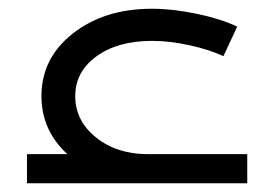

<svg xmlns="http://www.w3.org/2000/svg" viewBox="-20 -421 630 441"><path d="M319.8 -66.9H547.9V0H42V-66.9H134.8Q75.2 -121.6 75.2 -200.2Q75.2 -287.6 147.5 -344.2Q219.7 -400.9 329.1 -400.9Q376.5 -400.9 431.6 -389.4Q486.8 -377.9 524.9 -359.9L493.2 -292Q460.9 -307.1 415.3 -317.1Q369.6 -327.1 329.1 -327.1Q250.5 -327.1 201.7 -291.7Q152.8 -256.3 152.8 -200.2Q152.8 -143.6 200.7 -105.2Q248.5 -66.9 319.8 -66.9Z"/></svg>

Font: Montserrat-Arabic Light
Style: Regular
Weight: 300
Designer: Mohamed Gaber
Foundry: Kief Type Foundry
Version: Version 5.008;PS 005.008;hotconv 1.0.88;makeotf.lib2.5.64775